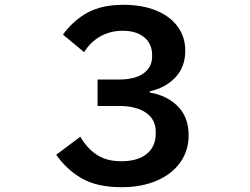

<svg xmlns="http://www.w3.org/2000/svg" viewBox="-20 -766 1040 799"><path d="M474 -435Q542 -435 577.5 -461Q613 -487 613 -530V-537Q613 -584 580 -611Q547 -638 490 -638Q440 -638 398.5 -615Q357 -592 330 -549L242 -622Q285 -681 344.5 -713.5Q404 -746 494 -746Q570 -746 628 -723Q686 -700 718.5 -656.5Q751 -613 751 -555Q751 -487 709.5 -443.5Q668 -400 603 -386V-381Q675 -369 720 -323.5Q765 -278 765 -203Q765 -139 730 -90Q695 -41 632 -14Q569 13 486 13Q384 13 320.5 -23.5Q257 -60 214 -122L314 -197Q343 -148 383.5 -121.5Q424 -95 485 -95Q553 -95 590.5 -125.5Q628 -156 628 -210V-218Q628 -269 587.5 -297Q547 -325 475 -325H386V-435Z"/></svg>

Font: IBM Plex Sans JP SemiBold
Style: Regular
Weight: 600
Designer: Mike Abbink; Paul van der Laan; Pieter van Rosmalen; Wujin Sim; Yejin Wi; Jinhee Kim; Boomi Park; Yona Kim; Kichan Ma
Foundry: Sandoll Inc.
Version: Version 1.001